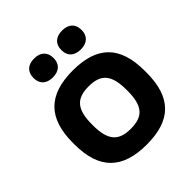

<svg xmlns="http://www.w3.org/2000/svg" viewBox="-191 -813 949 949"><g transform="rotate(-45 283.5 -338.5)"><path d="M39 -256V-244C39 -70 123 9 291 9C461 9 542 -70 542 -244V-256C542 -430 461 -509 291 -509C123 -509 39 -430 39 -256ZM128 -618C128 -579 153 -554 198 -554C243 -554 268 -579 268 -618V-621C268 -661 243 -686 198 -686C153 -686 128 -661 128 -621ZM170 -248V-252C170 -359 206 -398 291 -398C377 -398 412 -359 412 -252V-248C412 -141 377 -102 291 -102C206 -102 170 -141 170 -248ZM323 -618C323 -579 348 -554 394 -554C438 -554 464 -579 464 -618V-621C464 -661 439 -686 394 -686C348 -686 323 -661 323 -621Z"/></g></svg>

Font: LT Wave Alt Bold
Style: Regular
Weight: 700
Designer: Daniel Lyons
Version: Version 2.5 (Glyphs App)